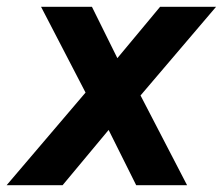

<svg xmlns="http://www.w3.org/2000/svg" viewBox="-32 -546 658 566"><path d="M369.5 0 251 -237.5 234 -246.5 89 -526H239L341 -320L359 -309.5L519.5 0ZM-12.5 0 243.5 -300.5 256.5 -305.5 440 -526H605L357.5 -235.5L344.5 -230.5L152.5 0Z"/></svg>

Font: Google Sans Code
Style: Italic
Weight: 400
Italic angle: -10°
Monospace: yes
Designer: Google Sans Code Authors
Foundry: Google LLC
Version: Version 6.000